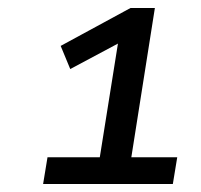

<svg xmlns="http://www.w3.org/2000/svg" viewBox="-20 -725 503 481"><path d="M88 -264 99 -331H230L279 -638H317L156 -552L132 -610L307 -705H368L309 -331H424L413 -264Z"/></svg>

Font: Nunito Sans 10pt SemiExpanded Medium
Style: Italic
Weight: 500
Width: 6
Italic angle: -9°
Designer: Vernon Adams
Foundry: Vernon Adams
Version: Version 3.101;gftools[0.9.27]